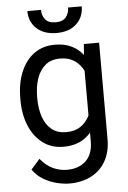

<svg xmlns="http://www.w3.org/2000/svg" viewBox="-61 -774 685 1027"><g transform="rotate(-5 281.0 -261.0)"><path d="M411.1 -528.3H493.2V-11.2Q493.2 58.6 464.8 107.9Q436.5 157.2 386 182.9Q335.4 208.5 269.5 208.5Q242.2 208.5 205.3 200Q168.5 191.4 133.1 171.1Q97.7 150.9 73.7 116.7L121.1 63Q154.3 103 190.7 118.7Q227.1 134.3 262.7 134.3Q326.7 134.3 364.7 98.4Q402.8 62.5 402.8 -6.8V-412.1ZM47.4 -258.3V-268.6Q47.4 -349.1 72.8 -409.9Q98.1 -470.7 144.8 -504.4Q191.4 -538.1 255.9 -538.1Q305.7 -538.1 343 -520.8Q380.4 -503.4 406.5 -470.5Q432.6 -437.5 447.8 -391.1Q462.9 -344.7 468.8 -286.1V-241.2Q461.4 -164.1 436.5 -107.7Q411.6 -51.3 366.7 -20.8Q321.8 9.8 254.9 9.8Q191.4 9.8 144.8 -25.1Q98.1 -60.1 72.8 -120.6Q47.4 -181.2 47.4 -258.3ZM137.7 -268.6V-258.3Q137.7 -206.1 152.1 -162.4Q166.5 -118.7 197.3 -92.8Q228 -66.9 276.9 -66.9Q321.8 -66.9 351.1 -85.9Q380.4 -105 397.7 -136.2Q415 -167.5 424.8 -204.1V-321.8Q419.4 -348.6 408.4 -373.8Q397.5 -398.9 380.1 -418.7Q362.8 -438.5 337.4 -450.2Q312 -461.9 277.8 -461.9Q228.5 -461.9 197.5 -435.5Q166.5 -409.2 152.1 -365.2Q137.7 -321.3 137.7 -268.6ZM344.2 -730H417.5Q417.5 -672.4 378.4 -636Q339.4 -599.6 272 -599.6Q204.1 -599.6 164.8 -636Q125.5 -672.4 125.5 -730H198.7Q198.7 -701.2 215.3 -679.2Q231.9 -657.2 272 -657.2Q311 -657.2 327.6 -679.2Q344.2 -701.2 344.2 -730Z"/></g></svg>

Font: Vazirmatn
Style: Regular
Weight: 400
Designer: Saber Rastikerdar
Foundry: Saber Rastikerdar
Version: Version 33.003;September 2, 2022;FontCreator 14.0.0.2862 64-